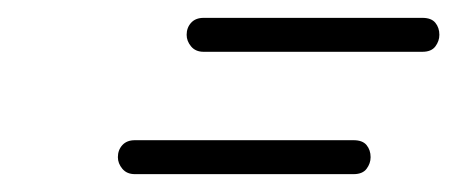

<svg xmlns="http://www.w3.org/2000/svg" viewBox="-20 -374 512 215"><path d="M208 -316Q199 -316 194 -322Q189 -328 189 -335Q189 -343 194 -348.5Q199 -354 208 -354H453Q463 -354 467.5 -348.5Q472 -343 472 -335Q472 -328 467.5 -322Q463 -316 453 -316ZM131 -179Q122 -179 117 -185Q112 -191 112 -198Q112 -206 117 -211.5Q122 -217 131 -217H376Q386 -217 390.5 -211.5Q395 -206 395 -198Q395 -191 390.5 -185Q386 -179 376 -179Z"/></svg>

Font: Meow Script
Style: Regular
Weight: 400
Designer: Robert E. Leuschke
Foundry: Robert E. Leuschke
Version: Version 1.010; ttfautohint (v1.8.3)